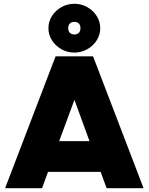

<svg xmlns="http://www.w3.org/2000/svg" viewBox="-20 -999 789 1019"><path d="M514 -87H235L203 0H7L275 -700H474L742 0H546ZM455 -250 375 -469 294 -250ZM237 -849Q237 -885 256 -914.5Q275 -944 306.5 -961.5Q338 -979 375 -979Q411 -979 442.5 -961.5Q474 -944 493 -914.5Q512 -885 512 -849Q512 -814 493 -784.5Q474 -755 442.5 -737.5Q411 -720 375 -720Q338 -720 306.5 -737.5Q275 -755 256 -784.5Q237 -814 237 -849ZM375 -816Q390 -816 398.5 -825Q407 -834 407 -849Q407 -865 398.5 -874Q390 -883 375 -883Q359 -883 350.5 -874Q342 -865 342 -849Q342 -834 350.5 -825Q359 -816 375 -816Z"/></svg>

Font: Oak Sans Black
Style: Regular
Weight: 900
Designer: Erik Kennedy, Walven
Foundry: Erik Kennedy, Walven
Version: Version 1.000